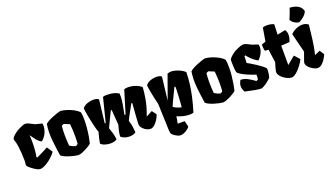

<svg xmlns="http://www.w3.org/2000/svg" viewBox="-81 -1507 4203 2406"><g transform="rotate(-20 2021.0 -303.5)"><path d="M208 9.8Q191.9 9.8 172.1 0.2Q152.3 -9.3 133.5 -22.2Q114.7 -35.2 100.6 -46.6Q86.4 -58.1 81.5 -62Q61 -79.6 57.1 -91.1Q53.2 -102.5 56.2 -116.5Q59.1 -130.4 59.1 -155.8Q59.1 -201.2 55.7 -252.9Q52.2 -304.7 45.9 -350.6Q39.6 -396.5 29.8 -424.3Q26.4 -434.6 24.2 -441.9Q22 -449.2 22 -454.1Q22 -468.3 38.6 -486.1Q55.2 -503.9 75.9 -519.8Q96.7 -535.6 109.4 -543Q122.1 -550.8 143.6 -561.3Q165 -571.8 187.5 -579.8Q210 -587.9 225.1 -587.9Q239.7 -587.9 261.5 -578.4Q283.2 -568.8 304.2 -557.6Q325.2 -546.4 337.4 -540.5L428.2 -517.1Q434.6 -474.6 425.5 -438Q416.5 -401.4 399.9 -373.5Q383.3 -345.7 366.2 -328.9Q349.1 -312 339.8 -309.1Q302.7 -331.1 275.6 -367.2Q248.5 -403.3 225.6 -434.1Q229.5 -398.9 229.7 -347.7Q230 -296.4 226.1 -242.9Q222.2 -189.5 212.9 -146.5L222.2 -138.7Q233.9 -143.6 260.3 -156.5Q286.6 -169.4 318.4 -185.5Q350.1 -201.7 377.4 -216.3L426.8 -141.6Q418 -126 394 -100.8Q370.1 -75.7 337.6 -50.3Q305.2 -24.9 271 -7.6Q236.8 9.8 208 9.8Z M717.3 9.8Q692.9 7.3 661.1 0.2Q629.4 -6.8 597.4 -17.3Q565.4 -27.8 539.1 -40.5Q512.7 -53.2 499.5 -66.4Q481.9 -178.2 471.9 -284.2Q461.9 -390.1 477.1 -491.2Q487.8 -504.9 515.6 -520.5Q543.5 -536.1 578.1 -550.5Q612.8 -564.9 644.5 -575.2Q676.3 -585.4 694.8 -587.9Q735.8 -584 782 -568.6Q828.1 -553.2 868.2 -530.5Q908.2 -507.8 929.7 -481.9Q934.6 -460 936 -435.8Q937.5 -411.6 937.5 -370.6Q937.5 -322.3 931.6 -265.6Q925.8 -209 917 -158.7Q908.2 -108.4 899.9 -78.1Q890.6 -67.4 865.7 -51.8Q840.8 -36.1 819.8 -25.4Q788.6 -9.8 764.9 -1.2Q741.2 7.3 717.3 9.8ZM728 -107.4 754.9 -126Q757.3 -152.8 758.1 -179.9Q758.8 -207 758.8 -234.4Q758.8 -271.5 756.8 -310.1Q754.9 -348.6 750.5 -390.6L675.3 -421.4L646 -407.2Q640.1 -348.6 640.1 -289.6Q640.1 -253.4 641.8 -216.6Q643.6 -179.7 647 -142.6Q662.1 -132.8 682.4 -122.8Q702.6 -112.8 728 -107.4Z M1146.5 9.8Q1108.9 9.8 1073.2 -1.7Q1037.6 -13.2 1019 -33.7Q1026.4 -73.2 1031 -95Q1035.6 -116.7 1040.8 -134.5Q1045.9 -152.3 1053.2 -179.7Q1044.4 -199.2 1034.2 -237.8Q1023.9 -276.4 1013.7 -322Q1003.4 -367.7 995.6 -410.6Q987.8 -453.6 983.4 -483.2Q979 -512.7 980 -518.1Q991.7 -537.6 1016.4 -551.3Q1041 -564.9 1070.6 -572Q1100.1 -579.1 1126.5 -579.1Q1174.8 -579.1 1197.8 -559.1L1162.1 -252.4L1174.8 -251L1255.4 -571.3Q1272.5 -578.1 1291.5 -577.9Q1310.5 -577.6 1331.5 -577.6Q1358.9 -577.6 1396 -568.8Q1433.1 -560.1 1464.4 -540Q1467.8 -493.2 1462.9 -450.7Q1458 -408.2 1449 -364Q1439.9 -319.8 1430.7 -268.1L1444.8 -265.1L1537.6 -569.3Q1545.4 -571.8 1556.2 -574.5Q1566.9 -577.1 1587.9 -577.6Q1605.5 -578.1 1634.8 -573.7Q1664.1 -569.3 1698.2 -556.4Q1732.4 -543.5 1764.6 -517.1Q1762.2 -454.6 1745.6 -360.1Q1729 -265.6 1685.5 -151.9L1768.6 -195.3L1812 -136.2Q1801.8 -105 1780.8 -71Q1759.8 -37.1 1732.9 -13.7Q1706.1 9.8 1677.7 9.8Q1654.8 9.8 1628.9 -3.2Q1603 -16.1 1585 -35.2Q1567.9 -53.2 1560.5 -69.6Q1553.2 -85.9 1554.7 -109.4Q1558.6 -180.2 1563.5 -246.3Q1568.4 -312.5 1573.2 -373L1561.5 -375.5Q1544.9 -343.3 1523.2 -304.7Q1501.5 -266.1 1482.9 -231.7Q1464.4 -197.3 1456.1 -177.2Q1472.2 -130.4 1476.8 -95.2Q1481.4 -60.1 1484.9 -15.1Q1468.3 -2.4 1445.6 3.7Q1422.9 9.8 1398.9 9.8Q1365.7 9.8 1334.7 -1.2Q1303.7 -12.2 1286.6 -31.7Q1291 -76.7 1296.4 -101.3Q1301.8 -126 1307.1 -142.6Q1312.5 -159.2 1316.4 -178.7L1301.3 -377.9L1289.6 -379.9Q1279.8 -359.9 1266.1 -331.5Q1252.4 -303.2 1238 -273.2Q1223.6 -243.2 1211.2 -217.3Q1198.7 -191.4 1191.9 -175.8Q1204.1 -140.1 1215.8 -101.3Q1227.5 -62.5 1232.9 -13.2Q1216.8 -1.5 1193.8 4.2Q1170.9 9.8 1146.5 9.8Z M2006.8 213.9Q1987.8 213.9 1967.5 204.6Q1947.3 195.3 1931.2 184.1Q1912.6 171.4 1900.9 157.5Q1889.2 143.6 1887.7 110.8L1875 -250Q1866.2 -284.7 1857.4 -325.2Q1848.6 -365.7 1840.8 -404.5Q1833 -443.4 1828.4 -472.7Q1823.7 -502 1823.7 -513.2V-518.1Q1835.4 -537.6 1858.9 -551Q1882.3 -564.5 1910.6 -571.3Q1939 -578.1 1965.3 -578.1Q1988.3 -578.1 2006.8 -573.2Q2025.4 -568.4 2036.6 -558.1L2001 -255.9L2002.4 -255.4L2115.2 -568.8Q2123.5 -570.8 2135.5 -574.5Q2147.5 -578.1 2168.5 -578.1Q2187 -578.1 2216.8 -570.8Q2246.6 -563.5 2280 -547.9Q2313.5 -532.2 2342.8 -506.8Q2341.3 -430.7 2331.8 -352.3Q2322.3 -273.9 2303 -187Q2283.7 -100.1 2252.4 2.4Q2241.2 5.9 2229.2 7.8Q2217.3 9.8 2204.6 9.8Q2152.3 9.8 2105.2 -3.7Q2058.1 -17.1 2036.1 -28.8Q2033.7 -8.3 2029.5 15.1Q2025.4 38.6 2019.5 64.5H2113.3L2131.8 144Q2120.6 161.1 2099.4 177.2Q2078.1 193.4 2053.2 203.6Q2028.3 213.9 2006.8 213.9ZM2137.2 -111.8Q2140.1 -139.6 2142.8 -175.8Q2145.5 -211.9 2147.5 -250.2Q2149.4 -288.6 2150.6 -322.5Q2151.9 -356.4 2152.3 -379.4L2139.2 -383.3Q2128.4 -361.8 2112.8 -329.3Q2097.2 -296.9 2080.8 -262.2Q2064.5 -227.5 2051 -199Q2037.6 -170.4 2031.7 -156.2Q2045.4 -145 2065.7 -135Q2085.9 -125 2106 -118.9Q2126 -112.8 2137.2 -111.8Z M2646 9.8Q2621.6 7.3 2589.8 0.2Q2558.1 -6.8 2526.1 -17.3Q2494.1 -27.8 2467.8 -40.5Q2441.4 -53.2 2428.2 -66.4Q2410.6 -178.2 2400.6 -284.2Q2390.6 -390.1 2405.8 -491.2Q2416.5 -504.9 2444.3 -520.5Q2472.2 -536.1 2506.8 -550.5Q2541.5 -564.9 2573.2 -575.2Q2605 -585.4 2623.5 -587.9Q2664.6 -584 2710.7 -568.6Q2756.8 -553.2 2796.9 -530.5Q2836.9 -507.8 2858.4 -481.9Q2863.3 -460 2864.7 -435.8Q2866.2 -411.6 2866.2 -370.6Q2866.2 -322.3 2860.4 -265.6Q2854.5 -209 2845.7 -158.7Q2836.9 -108.4 2828.6 -78.1Q2819.3 -67.4 2794.4 -51.8Q2769.5 -36.1 2748.5 -25.4Q2717.3 -9.8 2693.6 -1.2Q2669.9 7.3 2646 9.8ZM2656.7 -107.4 2683.6 -126Q2686 -152.8 2686.8 -179.9Q2687.5 -207 2687.5 -234.4Q2687.5 -271.5 2685.5 -310.1Q2683.6 -348.6 2679.2 -390.6L2604 -421.4L2574.7 -407.2Q2568.8 -348.6 2568.8 -289.6Q2568.8 -253.4 2570.6 -216.6Q2572.3 -179.7 2575.7 -142.6Q2590.8 -132.8 2611.1 -122.8Q2631.3 -112.8 2656.7 -107.4Z M3161.1 9.8Q3117.2 7.8 3075.2 0.2Q3033.2 -7.3 2999.3 -15.6Q2965.3 -23.9 2945.3 -26.9Q2920.9 -71.3 2921.6 -103Q2922.4 -134.8 2932.4 -154.5Q2942.4 -174.3 2946.3 -182.6Q2998 -181.2 3044.2 -155.3Q3090.3 -129.4 3130.4 -100.1L3154.3 -111.8Q3156.7 -126 3157.5 -144Q3158.2 -162.1 3157.2 -175.8Q3135.3 -182.1 3103.5 -193.8Q3072.3 -205.6 3036.9 -221.4Q3001.5 -237.3 2972.2 -255.1Q2942.9 -272.9 2929.7 -290Q2925.8 -304.7 2923.6 -328.4Q2921.4 -352.1 2920.4 -377.7Q2919.4 -403.3 2919.2 -423.6Q2918.9 -443.8 2918.9 -451.7Q2918.9 -466.3 2936 -484.9Q2953.1 -503.4 2974.1 -519.5Q2995.1 -535.6 3005.9 -542Q3021 -551.3 3043.9 -561.8Q3066.9 -572.3 3090.8 -580.1Q3114.7 -587.9 3133.3 -587.9Q3154.8 -587.9 3182.9 -572.3Q3210.9 -556.6 3232.4 -547.9L3311 -521.5Q3323.7 -477.1 3304.7 -427.5Q3285.6 -377.9 3243.2 -334Q3223.1 -342.3 3198 -361.1Q3172.9 -379.9 3148.9 -403.8Q3125 -427.7 3108.4 -450.2L3095.7 -445.8L3091.3 -355Q3108.4 -346.2 3138.7 -328.1Q3168.9 -310.1 3202.9 -288.1Q3236.8 -266.1 3265.6 -243.7Q3294.4 -221.2 3308.6 -203.6Q3310.5 -173.3 3306.2 -140.6Q3301.8 -107.9 3293 -82Q3264.6 -54.2 3232.4 -30.3Q3200.2 -6.3 3161.1 9.8Z M3562 9.8Q3539.6 9.8 3512 -1.5Q3484.4 -12.7 3459 -31.2Q3433.6 -49.8 3417 -72.3Q3400.4 -94.7 3399.4 -117.2Q3399.4 -123.5 3401.6 -135.5Q3403.8 -147.5 3410.6 -172.6Q3417.5 -197.8 3431.2 -242.2L3406.7 -417L3359.9 -419.9Q3352.5 -439.9 3350.8 -466.3Q3349.1 -492.7 3350.1 -506.3L3404.8 -525.4L3434.6 -702.6Q3446.3 -709 3472.4 -711.2Q3498.5 -713.4 3529.1 -709.2Q3559.6 -705.1 3583 -692.4L3577.6 -555.2L3686 -577.1Q3706.1 -543.5 3706.5 -512.2Q3707 -481 3699.5 -456.3Q3691.9 -431.6 3686.5 -417.5Q3664.1 -415.5 3632.6 -413.6Q3601.1 -411.6 3572.8 -410.6L3573.7 -152.3L3679.2 -239.3L3741.2 -170.4Q3734.4 -152.3 3714.8 -122.6Q3695.3 -92.8 3668.7 -62.3Q3642.1 -31.7 3614 -11Q3585.9 9.8 3562 9.8Z M3908.2 9.8Q3891.1 9.8 3867.7 -0.2Q3844.2 -10.3 3822 -27.1Q3799.8 -43.9 3785.2 -64Q3770.5 -84 3770.5 -103.5Q3770.5 -110.4 3771.5 -115.2Q3772.5 -120.1 3776.6 -131.8Q3780.8 -143.6 3790 -169.2Q3799.3 -194.8 3816.4 -242.7L3752.4 -497.1Q3767.1 -515.1 3792.2 -531.2Q3817.4 -547.4 3847.9 -557.6Q3878.4 -567.9 3908.7 -567.9Q3931.2 -567.9 3951.7 -561.3Q3972.2 -554.7 3989.3 -539.6Q3987.8 -532.2 3984.9 -504.9Q3981.9 -477.5 3977.5 -438Q3973.1 -398.4 3967.5 -353.5Q3961.9 -308.6 3954.8 -266.1Q3947.8 -223.6 3939.9 -191.4L3930.7 -153.3L4003.9 -186L4042.5 -125Q4032.2 -101.1 4012.9 -69.3Q3993.7 -37.6 3967 -13.9Q3940.4 9.8 3908.2 9.8ZM3887.2 -608.9Q3863.8 -610.4 3841.1 -621.8Q3818.4 -633.3 3802 -649.2Q3785.6 -665 3781.2 -679.7Q3795.4 -714.4 3804.2 -736.6Q3813 -758.8 3820.1 -777.6Q3827.1 -796.4 3834.5 -820.8Q3864.7 -820.8 3899.7 -811.5Q3934.6 -802.2 3962.4 -779.3Q3990.2 -756.3 3999 -714.8Q3984.9 -681.2 3951.2 -651.6Q3917.5 -622.1 3887.2 -608.9Z"/></g></svg>

Font: Fruktur
Style: Regular
Weight: 400
Designer: Viktoriya Grabowska, Eben Sorkin
Foundry: Viktoriya Grabowska
Version: Version 1.008; ttfautohint (v1.8.4.7-5d5b)